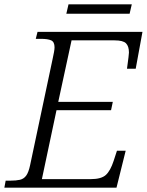

<svg xmlns="http://www.w3.org/2000/svg" viewBox="-37 -860 675 880"><path d="M-17 0 -11 -32H11Q37 -32 54.5 -36Q72 -40 83 -55Q94 -70 101 -103L204 -589Q208 -607 210.5 -621Q213 -635 213 -643Q213 -668 197.5 -675Q182 -682 150 -682H127L135 -714H616L585 -545H545Q546 -552 548 -567.5Q550 -583 552 -598Q554 -613 554 -619Q554 -648 540.5 -661.5Q527 -675 488 -675H291L230 -393H480L472 -355H222L155 -39H379Q427 -39 448 -58Q469 -77 484 -123L499 -169H539L497 0ZM267 -797 277 -840H567L557 -797Z"/></svg>

Font: Noto Serif Light
Style: Italic
Weight: 300
Italic angle: -12°
Designer: Monotype Design Team
Foundry: Monotype Imaging Inc.
Version: Version 2.013